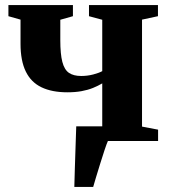

<svg xmlns="http://www.w3.org/2000/svg" viewBox="-20 -553 664 753"><path d="M271.5 180Q272.5 148.5 273.5 108.8Q274.5 69 276.2 26.2Q278 -16.5 279 -57.5H457L404 -2Q398.5 10 390.2 35Q382 60 373 88.8Q364 117.5 356.5 142.5Q349 167.5 345.5 180ZM300 0V-44.5L381 -56.5V-226Q365 -216.5 344.8 -208.2Q324.5 -200 299.8 -195.5Q275 -191 244.5 -191Q183.5 -191 142.5 -210.8Q101.5 -230.5 81 -272.8Q60.5 -315 60.5 -381.5V-476L13 -489.5V-533H266V-489.5L216.5 -475.5V-395.5Q216.5 -341 224.5 -310.2Q232.5 -279.5 250.5 -267.2Q268.5 -255 298.5 -255Q323 -255 345.8 -261Q368.5 -267 381 -274V-475.5L329 -489.5V-533H599.5V-489.5L537 -476V-56.5L600 -44.5V0Z"/></svg>

Font: Merriweather 72pt ExtraBold
Style: Regular
Weight: 800
Version: Version 2.100